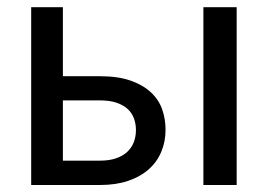

<svg xmlns="http://www.w3.org/2000/svg" viewBox="-20 -528 764 548"><path d="M159.5 -507.5V-310.5H264.5Q317 -310.5 353 -297.8Q389 -285 411.2 -264Q433.5 -243 443 -215.5Q452.5 -188 452.5 -158Q452.5 -123.5 440.2 -94.5Q428 -65.5 404.2 -44.5Q380.5 -23.5 345.8 -11.8Q311 0 266 0H69V-507.5ZM655.5 -507.5V0H560.5V-507.5ZM159.5 -241.5V-69.5H266Q291.5 -69.5 310.8 -76Q330 -82.5 342.8 -94.2Q355.5 -106 361.8 -122Q368 -138 368 -157Q368 -174 362.5 -189.5Q357 -205 344.8 -216.5Q332.5 -228 312.8 -234.8Q293 -241.5 264.5 -241.5Z"/></svg>

Font: Lato Medium
Style: Regular
Weight: 500
Designer: Lukasz Dziedzic
Foundry: tyPoland Lukasz Dziedzic
Version: Version 2.006; 2014-01-15